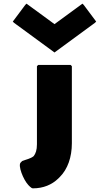

<svg xmlns="http://www.w3.org/2000/svg" viewBox="-20 -875 579 1050"><path d="M189 -520 182 -513V-86C182 -54 175 -35 164 -21C147 -7 123 -3 103 5C102 5 101 6 100 7L93 14C77 30 107 107 135 137L136 138L143 145C149 151 155 155 160 155C217 155 264 135 299 101L300 100L307 93C350 50 373 -15 373 -92V-513L366 -520ZM125 -855 118 -848 50 -757 57 -750 278 -588 499 -750 506 -757 438 -848 431 -855 278 -743Z"/></svg>

Font: Hussar Woodtype
Style: Blk
Weight: 900
Foundry: Cannot Into Space Fonts
Version: Version 1.07